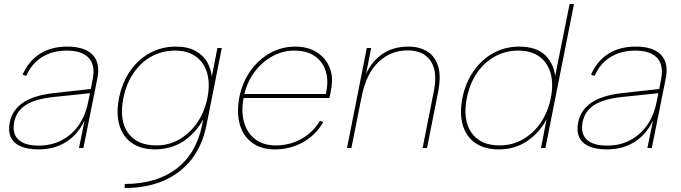

<svg xmlns="http://www.w3.org/2000/svg" viewBox="-20 -740 3406 960"><path d="M375 0 403 -138Q370 -68 311 -30.5Q252 7 172 7Q118 7 83 -8.5Q48 -24 34 -54Q20 -84 29 -128Q41 -190 95.5 -227Q150 -264 253 -275L434 -295L443 -341Q458 -413 424 -450Q390 -487 314 -487Q242 -487 189.5 -454Q137 -421 111 -360L93 -367Q124 -436 180.5 -471.5Q237 -507 316 -507Q404 -507 443 -466Q482 -425 467 -349L397 0ZM430 -274 248 -255Q154 -245 107.5 -214Q61 -183 51 -129Q40 -73 71.5 -42.5Q103 -12 173 -12Q237 -12 288 -38.5Q339 -65 373.5 -114Q408 -163 421 -231Z M1067 -500H1089L1013 -117Q993 -15 938.5 55.5Q884 126 799 163Q714 200 603 200L604 180Q764 179 863 103Q962 27 991 -117L997 -147H998Q966 -84 905.5 -39.5Q845 5 756 7Q686 7 640 -24.5Q594 -56 577 -114Q560 -172 575 -250Q591 -328 631 -385.5Q671 -443 729.5 -475Q788 -507 858 -507Q918 -507 956.5 -486Q995 -465 1015 -431Q1035 -397 1039 -357ZM597 -250Q575 -140 619.5 -76.5Q664 -13 762 -13Q825 -13 877.5 -43.5Q930 -74 966.5 -127.5Q1003 -181 1017 -250Q1031 -320 1016 -373.5Q1001 -427 960 -457Q919 -487 856 -487Q791 -487 738 -458Q685 -429 648.5 -376Q612 -323 597 -250Z M1354 7Q1286 7 1241 -26Q1196 -59 1179 -118Q1162 -177 1177 -255Q1192 -329 1232.5 -386Q1273 -443 1331 -475Q1389 -507 1456 -507Q1520 -507 1564.5 -478.5Q1609 -450 1628.5 -401.5Q1648 -353 1635 -291Q1634 -284 1632 -273Q1630 -262 1627 -250H1198Q1185 -180 1201 -126.5Q1217 -73 1257.5 -43Q1298 -13 1358 -13Q1428 -13 1486 -45Q1544 -77 1580 -136L1596 -129Q1558 -64 1494.5 -28.5Q1431 7 1354 7ZM1609 -270Q1624 -334 1609 -383Q1594 -432 1554 -459.5Q1514 -487 1452 -487Q1394 -487 1342.5 -459Q1291 -431 1254 -382Q1217 -333 1202 -270Z M1814 -500H1836L1810 -370Q1839 -433 1892 -470Q1945 -507 2023 -507Q2077 -507 2116 -483Q2155 -459 2170.5 -409.5Q2186 -360 2171 -282L2115 0H2093L2149 -283Q2169 -382 2133.5 -435Q2098 -488 2018 -488Q1934 -488 1872.5 -430Q1811 -372 1788 -256L1737 0H1715Z M2756 -354 2754 -351 2828 -720H2850L2707 0H2685L2713 -145Q2681 -80 2618.5 -36.5Q2556 7 2474 7Q2404 7 2357.5 -24.5Q2311 -56 2294 -114Q2277 -172 2292 -250Q2308 -328 2348.5 -385.5Q2389 -443 2447.5 -475Q2506 -507 2576 -507Q2663 -507 2707 -463Q2751 -419 2756 -354ZM2314 -250Q2293 -141 2337 -77Q2381 -13 2478 -13Q2541 -13 2594 -43Q2647 -73 2683.5 -126.5Q2720 -180 2734 -250Q2748 -320 2733 -373.5Q2718 -427 2677 -457Q2636 -487 2572 -487Q2508 -487 2455 -458Q2402 -429 2365.5 -376Q2329 -323 2314 -250Z M3217 0 3245 -138Q3212 -68 3153 -30.5Q3094 7 3014 7Q2960 7 2925 -8.5Q2890 -24 2876 -54Q2862 -84 2871 -128Q2883 -190 2937.5 -227Q2992 -264 3095 -275L3276 -295L3285 -341Q3300 -413 3266 -450Q3232 -487 3156 -487Q3084 -487 3031.5 -454Q2979 -421 2953 -360L2935 -367Q2966 -436 3022.5 -471.5Q3079 -507 3158 -507Q3246 -507 3285 -466Q3324 -425 3309 -349L3239 0ZM3272 -274 3090 -255Q2996 -245 2949.5 -214Q2903 -183 2893 -129Q2882 -73 2913.5 -42.5Q2945 -12 3015 -12Q3079 -12 3130 -38.5Q3181 -65 3215.5 -114Q3250 -163 3263 -231Z"/></svg>

Font: Albert Sans Thin
Style: Italic
Weight: 250
Italic angle: -11.25°
Designer: Andreas Rasmussen
Foundry: a.Foundry
Version: Version 1.025